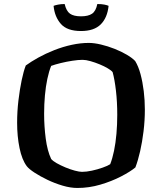

<svg xmlns="http://www.w3.org/2000/svg" viewBox="-20 -933 804 953"><path d="M364 0Q330 0 291 -11.5Q252 -23 215.5 -40.5Q179 -58 151.5 -76Q124 -94 113 -108Q89 -140 77 -198Q65 -256 65 -324Q65 -380 71.5 -434.5Q78 -489 87.5 -534.5Q97 -580 108 -608Q134 -627 170 -647Q206 -667 249 -684Q292 -701 336 -710.5Q380 -720 421 -720Q447 -720 481 -712Q515 -704 549 -690.5Q583 -677 610 -661Q637 -645 651 -630Q667 -604 677.5 -565Q688 -526 693.5 -480.5Q699 -435 699 -389Q699 -335 692.5 -281.5Q686 -228 675.5 -182Q665 -136 652 -102Q627 -81 580.5 -57Q534 -33 478 -16.5Q422 0 364 0ZM387 -80Q409 -80 436.5 -86Q464 -92 489.5 -101Q515 -110 527 -118Q538 -146 546 -184.5Q554 -223 558 -269Q562 -315 562 -363Q562 -427 555.5 -483Q549 -539 539 -575Q533 -583 515.5 -593.5Q498 -604 475 -613.5Q452 -623 429 -629.5Q406 -636 390 -636Q369 -636 339.5 -631.5Q310 -627 281.5 -620Q253 -613 234 -606Q223 -579 215 -541.5Q207 -504 203 -459.5Q199 -415 199 -368Q199 -306 207 -245Q215 -184 234 -144Q242 -134 261.5 -123Q281 -112 305 -102Q329 -92 351.5 -86Q374 -80 387 -80ZM382 -779Q313 -779 282 -814.5Q251 -850 246 -904Q253 -907 268 -910Q283 -913 301 -913Q309 -878 327.5 -865Q346 -852 382 -852Q418 -852 437 -865Q456 -878 463 -913Q485 -913 499 -910Q513 -907 519 -904Q513 -845 480 -812Q447 -779 382 -779Z"/></svg>

Font: Texturina 12pt SemiBold
Style: Regular
Weight: 600
Designer: Guillermo Torres Carreño
Foundry: Omnibus-Type
Version: Version 1.002